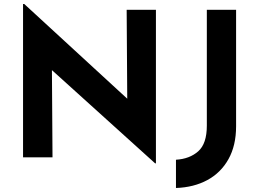

<svg xmlns="http://www.w3.org/2000/svg" viewBox="-20 -785 1293 958"><path d="M754 30 196 -474 239 -450 242 0H95V-765H101L647 -263L615 -277L612 -736H758V30ZM1158 -155Q1158 -59 1120 9Q1082 77 1014.5 113.5Q947 150 858 153V12Q926 8 969 -30Q1012 -68 1012 -158V-736H1158Z"/></svg>

Font: Josefin Sans Thin
Style: Bold
Weight: 700
Version: Version 2.000